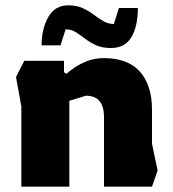

<svg xmlns="http://www.w3.org/2000/svg" viewBox="-20 -700 647 720"><path d="M60 0V-301L40 -411L71 -472H220V-429L229 -423Q240 -433 259.5 -446.5Q279 -460 307 -471Q335 -482 370 -482Q460 -482 505 -431Q550 -380 550 -288V-161L571 -61L550 0H370V-262Q370 -300 353.5 -320.5Q337 -341 302 -341L240 -322V0ZM396 -520Q363 -520 340 -530.5Q317 -541 299 -555Q281 -569 264 -579.5Q247 -590 226 -590L207 -530H136Q136 -592 161 -636Q186 -680 236 -680Q267 -680 290 -669.5Q313 -659 331.5 -645Q350 -631 368 -620.5Q386 -610 407 -610L426 -670H497Q497 -602 473 -561Q449 -520 396 -520Z"/></svg>

Font: Rowdies
Style: Regular
Weight: 400
Designer: Jaikishan Patel
Version: Version 1.000; ttfautohint (v1.8.3)